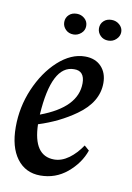

<svg xmlns="http://www.w3.org/2000/svg" viewBox="-73 -633 479 696"><g transform="rotate(10 166.5 -284.5)"><path d="M194.3 -547.4Q194.3 -531.2 182.1 -520.5Q169.4 -509.3 153.8 -509.3Q136.2 -509.3 125 -520.5Q113.3 -532.2 113.3 -547.9Q113.3 -564.5 125 -575.2Q135.7 -585.4 153.8 -585.4Q169.9 -585.4 182.1 -574.7Q194.3 -564 194.3 -547.4ZM310.5 -574.7Q323.2 -563.5 323.2 -547.9Q323.2 -532.2 310.5 -520.5Q298.8 -509.3 281.7 -509.3Q264.2 -509.3 252.9 -520.5Q241.2 -532.2 241.2 -547.9Q241.2 -564.5 252.9 -575.2Q263.7 -585.4 281.7 -585.4Q298.3 -585.4 310.5 -574.7ZM217.3 -340.8Q217.3 -363.3 207.5 -374.8Q197.8 -386.2 178.2 -385.7Q96.2 -385.7 84.5 -202.1Q217.3 -251.5 217.3 -340.8ZM270 -414.6Q291.5 -391.6 291.5 -354.5Q291.5 -284.2 219.2 -232.9Q159.7 -190.4 84 -166.5Q86.9 -50.8 163.6 -50.8Q190.9 -50.8 217.8 -70.3Q243.2 -88.9 264.2 -120.1L282.2 -104.5Q265.6 -56.2 222.2 -20Q179.7 15.1 124 15.1Q69.3 15.1 37.6 -27.3Q6.3 -69.3 6.3 -143.1Q6.3 -216.3 34.7 -283.2Q64 -351.6 110.8 -394.5Q158.7 -438 210 -438Q248 -438 270 -414.6Z"/></g></svg>

Font: Neuton Cursive
Style: Regular
Weight: 500
Designer: Brian M Zick
Version: Version 1.43